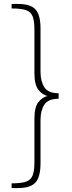

<svg xmlns="http://www.w3.org/2000/svg" viewBox="-20 -860 364 976"><path d="M71 96H39V72Q87 72 112 63.5Q137 55 146 31.5Q155 8 155 -36V-257Q155 -315 174.5 -340Q194 -365 221 -372Q194 -379 174.5 -404.5Q155 -430 155 -488V-708Q155 -753 146 -776.5Q137 -800 112 -808.5Q87 -817 39 -817V-840H71Q135 -840 160.5 -812Q186 -784 186 -714V-493Q186 -447 205.5 -416.5Q225 -386 278 -386V-358Q225 -358 205.5 -328Q186 -298 186 -252V-31Q186 39 160.5 67.5Q135 96 71 96Z"/></svg>

Font: Bitter ExtraLight
Style: Regular
Weight: 200
Designer: Sol Matas, and Bitter project Authors
Foundry: Sol Matas
Version: Version 2.001